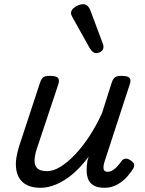

<svg xmlns="http://www.w3.org/2000/svg" viewBox="-20 -875 686 911"><path d="M172 16Q121 16 91.5 -7.5Q62 -31 56.5 -75.5Q51 -120 71 -182L170 -483Q177 -503 186.5 -509Q196 -515 215 -515Q247 -515 255 -505.5Q263 -496 257 -476L155 -170Q144 -137 144 -112.5Q144 -88 158 -75.5Q172 -63 204 -63Q233 -63 266.5 -83.5Q300 -104 335 -140.5Q370 -177 403 -227Q436 -277 464 -338L510 -483Q517 -503 526.5 -509Q536 -515 555 -515Q586 -515 594.5 -505.5Q603 -496 596 -476L477 -111Q472 -97 471 -85Q470 -73 474.5 -66.5Q479 -60 490 -60Q503 -60 514.5 -67Q526 -74 536.5 -85.5Q547 -97 556 -110Q563 -120 574 -122Q585 -124 600 -114Q615 -104 616.5 -94.5Q618 -85 612 -75Q602 -58 583 -36.5Q564 -15 537 0.5Q510 16 476 16Q442 16 423 4Q404 -8 397.5 -27Q391 -46 391 -68.5Q391 -91 395 -113L401 -132Q375 -97 347 -69.5Q319 -42 289.5 -23Q260 -4 230.5 6Q201 16 172 16ZM436 -623Q429 -623 421.5 -628Q414 -633 406 -646L325 -791Q322 -797 319.5 -802Q317 -807 317 -813Q317 -824 326 -833.5Q335 -843 348.5 -849Q362 -855 375 -855Q398 -855 410 -823L467 -670Q469 -666 470 -661.5Q471 -657 471 -653Q471 -638 459.5 -630.5Q448 -623 436 -623Z"/></svg>

Font: Playwrite NL
Style: Regular
Weight: 400
Designer: Veronika Burian, José Scaglione
Foundry: TypeTogether
Version: Version 1.002